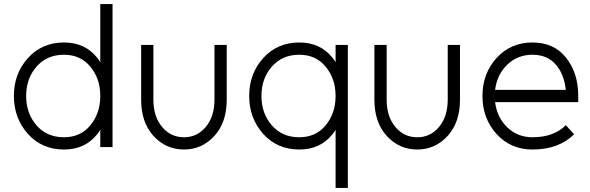

<svg xmlns="http://www.w3.org/2000/svg" viewBox="-20 -720 2888 940"><path d="M293 -452Q210 -452 159 -394Q108 -336 108 -250Q108 -165 159 -106Q210 -48 293 -48Q374 -48 422 -106Q446 -135 458.5 -171Q471 -207 471 -250Q471 -294 458.5 -329.5Q446 -365 422 -394Q374 -452 293 -452ZM293 -512Q396 -512 455 -438Q460 -433 463.5 -427Q467 -421 471 -415V-700H531V0H471V-85Q467 -79 463.5 -73Q460 -67 455 -62Q396 12 293 12Q186 12 117 -64Q48 -141 48 -250Q48 -360 117 -436Q186 -512 293 -512Z M671 -500V-232Q671 -121 731 -55Q792 12 881 12Q969 12 1030 -55Q1090 -121 1090 -232V-500H1030V-232Q1030 -149 987 -98Q945 -48 881 -48Q816 -48 774 -98Q731 -149 731 -232V-500Z M1623 -500V-415Q1619 -421 1615.5 -427Q1612 -433 1607 -438Q1548 -512 1445 -512Q1338 -512 1269 -436Q1200 -360 1200 -250Q1200 -141 1269 -64Q1338 12 1445 12Q1548 12 1607 -62Q1612 -67 1615.5 -73Q1619 -79 1623 -85V200H1683V-500ZM1445 -48Q1362 -48 1311 -106Q1260 -165 1260 -250Q1260 -336 1311 -394Q1362 -452 1445 -452Q1526 -452 1574 -394Q1598 -365 1610.5 -329.5Q1623 -294 1623 -250Q1623 -207 1610.5 -171Q1598 -135 1574 -106Q1526 -48 1445 -48Z M1813 -500V-232Q1813 -121 1873 -55Q1934 12 2023 12Q2111 12 2172 -55Q2232 -121 2232 -232V-500H2172V-232Q2172 -149 2129 -98Q2087 -48 2023 -48Q1958 -48 1916 -98Q1873 -149 1873 -232V-500Z M2811 -220V-250Q2811 -363 2751 -438Q2692 -512 2587 -512Q2480 -512 2411 -436Q2342 -360 2342 -250Q2342 -141 2411 -64Q2480 12 2587 12Q2652 12 2703 -7Q2754 -26 2791 -63L2750 -107Q2721 -78 2680.5 -63Q2640 -48 2587 -48Q2514 -48 2463 -97Q2413 -146 2404 -220ZM2587 -452Q2659 -452 2701 -404Q2742 -357 2750 -280H2404Q2413 -354 2463 -403Q2514 -452 2587 -452Z"/></svg>

Font: Unageo Variable
Style: Regular
Weight: 300
Designer: Richard Sepsi
Foundry: Richard Sepsi
Version: Version 2.200